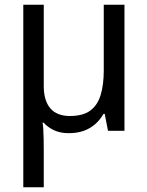

<svg xmlns="http://www.w3.org/2000/svg" viewBox="-20 -556 624 816"><path d="M509 -536V0H439L425 -72H420Q405 -46 383.5 -27.5Q362 -9 334.5 0.5Q307 10 272 10Q236 10 209.5 -2.5Q183 -15 165 -35H161Q163 -23 164 -5.5Q165 12 165.5 34.5Q166 57 166 84V240H79V-536H166V-190Q166 -128 194 -95.5Q222 -63 277 -63Q332 -63 363 -85.5Q394 -108 407.5 -151.5Q421 -195 421 -257V-536Z"/></svg>

Font: Noto Sans Display
Style: Regular
Weight: 400
Designer: Monotype Design Team
Foundry: Monotype Imaging Inc.
Version: Version 2.003